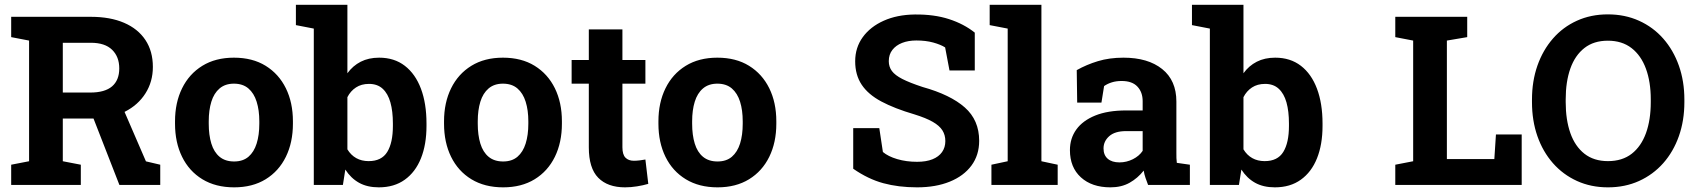

<svg xmlns="http://www.w3.org/2000/svg" viewBox="-20 -782 7173 812"><path d="M27.3 0V-85.4L103 -100.1V-610.4L27.3 -625V-710.9H364.3Q446.3 -710.9 504.9 -685.5Q563.5 -660.2 595 -612.8Q626.5 -565.4 626.5 -499Q626.5 -436.5 595.2 -387.2Q564 -337.9 508.3 -309.6Q452.6 -281.2 379.9 -280.8H245.6V-100.1L321.8 -85.4V0ZM484.9 0 365.2 -307.1 493.7 -338.9 597.2 -99.6 657.7 -85.4V0ZM245.6 -390.6H361.8Q423.3 -390.6 453.9 -416.7Q484.4 -442.9 484.4 -492.7Q484.4 -542 454.1 -571.5Q423.8 -601.1 364.3 -601.1H245.6Z M970.2 10.3Q892.1 10.3 835.9 -23.9Q779.8 -58.1 750 -118.9Q720.2 -179.7 720.2 -258.8V-269Q720.2 -347.7 750 -408.4Q779.8 -469.2 835.7 -503.7Q891.6 -538.1 969.2 -538.1Q1047.9 -538.1 1103.5 -503.7Q1159.2 -469.2 1189 -408.7Q1218.8 -348.1 1218.8 -269V-258.8Q1218.8 -179.7 1189 -118.9Q1159.2 -58.1 1103.5 -23.9Q1047.9 10.3 970.2 10.3ZM970.2 -99.1Q1007.3 -99.1 1030.8 -119.1Q1054.2 -139.2 1065.4 -175Q1076.7 -210.9 1076.7 -258.8V-269Q1076.7 -315.9 1065.4 -351.8Q1054.2 -387.7 1030.5 -408Q1006.8 -428.2 969.2 -428.2Q932.6 -428.2 908.7 -408Q884.8 -387.7 873.8 -351.8Q862.8 -315.9 862.8 -269V-258.8Q862.8 -210.9 873.8 -174.8Q884.8 -138.7 908.7 -118.9Q932.6 -99.1 970.2 -99.1Z M1582 10.3Q1533.2 10.3 1498.5 -9Q1463.9 -28.3 1440.4 -64.9L1430.2 0H1307.1V-661.1L1231.4 -675.8V-761.7H1449.2V-472.2Q1472.2 -503.9 1505.6 -521Q1539.1 -538.1 1583.5 -538.1Q1647.5 -538.1 1692.1 -503.7Q1736.8 -469.2 1760.3 -406.7Q1783.7 -344.2 1783.7 -259.8V-249.5Q1783.7 -170.9 1760.3 -112.5Q1736.8 -54.2 1691.9 -22Q1647 10.3 1582 10.3ZM1539.1 -100.6Q1593.8 -100.6 1617.7 -139.4Q1641.6 -178.2 1641.6 -249.5V-259.8Q1641.6 -311.5 1631.1 -348.9Q1620.6 -386.2 1598.4 -406.7Q1576.2 -427.2 1540.5 -427.2Q1508.3 -427.2 1485.4 -412.1Q1462.4 -397 1449.2 -371.1V-150.4Q1463.9 -126 1486.6 -113.3Q1509.3 -100.6 1539.1 -100.6Z M2107.9 10.3Q2029.8 10.3 1973.6 -23.9Q1917.5 -58.1 1887.7 -118.9Q1857.9 -179.7 1857.9 -258.8V-269Q1857.9 -347.7 1887.7 -408.4Q1917.5 -469.2 1973.4 -503.7Q2029.3 -538.1 2106.9 -538.1Q2185.5 -538.1 2241.2 -503.7Q2296.9 -469.2 2326.7 -408.7Q2356.4 -348.1 2356.4 -269V-258.8Q2356.4 -179.7 2326.7 -118.9Q2296.9 -58.1 2241.2 -23.9Q2185.5 10.3 2107.9 10.3ZM2107.9 -99.1Q2145 -99.1 2168.5 -119.1Q2191.9 -139.2 2203.1 -175Q2214.4 -210.9 2214.4 -258.8V-269Q2214.4 -315.9 2203.1 -351.8Q2191.9 -387.7 2168.2 -408Q2144.5 -428.2 2106.9 -428.2Q2070.3 -428.2 2046.4 -408Q2022.5 -387.7 2011.5 -351.8Q2000.5 -315.9 2000.5 -269V-258.8Q2000.5 -210.9 2011.5 -174.8Q2022.5 -138.7 2046.4 -118.9Q2070.3 -99.1 2107.9 -99.1Z M2623.5 10.3Q2549.8 10.3 2510 -30.3Q2470.2 -70.8 2470.2 -158.7V-428.2H2397.5V-528.3H2470.2V-657.7H2612.3V-528.3H2709.5V-428.2H2612.3V-159.2Q2612.3 -128.4 2625.2 -115.2Q2638.2 -102.1 2660.6 -102.1Q2672.4 -102.1 2686 -103.8Q2699.7 -105.5 2709.5 -107.4L2721.7 -4.4Q2699.7 2 2674.1 6.1Q2648.4 10.3 2623.5 10.3Z M3014.6 10.3Q2936.5 10.3 2880.4 -23.9Q2824.2 -58.1 2794.4 -118.9Q2764.6 -179.7 2764.6 -258.8V-269Q2764.6 -347.7 2794.4 -408.4Q2824.2 -469.2 2880.1 -503.7Q2936 -538.1 3013.7 -538.1Q3092.3 -538.1 3147.9 -503.7Q3203.6 -469.2 3233.4 -408.7Q3263.2 -348.1 3263.2 -269V-258.8Q3263.2 -179.7 3233.4 -118.9Q3203.6 -58.1 3147.9 -23.9Q3092.3 10.3 3014.6 10.3ZM3014.6 -99.1Q3051.8 -99.1 3075.2 -119.1Q3098.6 -139.2 3109.9 -175Q3121.1 -210.9 3121.1 -258.8V-269Q3121.1 -315.9 3109.9 -351.8Q3098.6 -387.7 3075 -408Q3051.3 -428.2 3013.7 -428.2Q2977.1 -428.2 2953.1 -408Q2929.2 -387.7 2918.2 -351.8Q2907.2 -315.9 2907.2 -269V-258.8Q2907.2 -210.9 2918.2 -174.8Q2929.2 -138.7 2953.1 -118.9Q2977.1 -99.1 3014.6 -99.1Z M3858.4 10.3Q3779.8 10.3 3715.3 -7.3Q3650.9 -24.9 3588.4 -68.4V-240.2H3698.7L3713.9 -139.2Q3735.8 -120.6 3774.4 -109.1Q3813 -97.7 3858.4 -97.7Q3897 -97.7 3923.6 -108.4Q3950.2 -119.1 3964.1 -138.9Q3978 -158.7 3978 -185.5Q3978 -210.9 3965.6 -230.7Q3953.1 -250.5 3924.6 -266.8Q3896 -283.2 3847.2 -298.3Q3762.7 -323.2 3707.3 -352.8Q3651.9 -382.3 3624.3 -423.6Q3596.7 -464.8 3596.7 -522.9Q3596.7 -580.6 3628.7 -624.8Q3660.6 -668.9 3717.3 -694.3Q3773.9 -719.7 3848.1 -720.7Q3930.2 -721.7 3993.4 -701.2Q4056.6 -680.7 4102.5 -644V-483.9H3995.6L3977.1 -581.5Q3958.5 -593.3 3927 -602.1Q3895.5 -610.8 3855.5 -610.8Q3821.3 -610.8 3795.2 -600.6Q3769 -590.3 3753.9 -570.8Q3738.8 -551.3 3738.8 -523.4Q3738.8 -499.5 3752 -481.7Q3765.1 -463.9 3796.1 -448Q3827.1 -432.1 3881.8 -414.1Q3999.5 -381.3 4060.3 -327.6Q4121.1 -273.9 4121.1 -186.5Q4121.1 -126 4088.4 -81.8Q4055.7 -37.6 3996.6 -13.7Q3937.5 10.3 3858.4 10.3Z M4172.9 0V-85.4L4241.7 -100.1V-661.1L4165.5 -675.8V-761.7H4384.3V-100.1L4453.1 -85.4V0Z M4676.3 10.3Q4597.7 10.3 4551.3 -32Q4504.9 -74.2 4504.9 -147Q4504.9 -196.8 4532 -234.4Q4559.1 -272 4612.1 -293.5Q4665 -314.9 4742.7 -314.9H4812.5V-354Q4812.5 -392.1 4790.3 -415.8Q4768.1 -439.5 4723.6 -439.5Q4700.7 -439.5 4682.4 -433.8Q4664.1 -428.2 4649.4 -418L4638.2 -348.1H4535.6L4533.7 -485.4Q4575.2 -508.8 4623.5 -523.4Q4671.9 -538.1 4731.4 -538.1Q4835 -538.1 4895 -490Q4955.1 -441.9 4955.1 -352.5V-134.8Q4955.1 -124 4955.3 -113.5Q4955.6 -103 4957 -93.3L5012.2 -85.4V0H4835.4Q4830.1 -13.7 4824.7 -29.3Q4819.3 -44.9 4816.9 -60.5Q4791.5 -28.3 4757.1 -9Q4722.7 10.3 4676.3 10.3ZM4714.4 -95.2Q4744.1 -95.2 4771 -108.6Q4797.9 -122.1 4812.5 -144V-227.5H4742.2Q4695.3 -227.5 4671.1 -206.1Q4647 -184.6 4647 -154.3Q4647 -126 4664.8 -110.6Q4682.6 -95.2 4714.4 -95.2Z M5371.6 10.3Q5322.8 10.3 5288.1 -9Q5253.4 -28.3 5230 -64.9L5219.7 0H5096.7V-661.1L5021 -675.8V-761.7H5238.8V-472.2Q5261.7 -503.9 5295.2 -521Q5328.6 -538.1 5373 -538.1Q5437 -538.1 5481.7 -503.7Q5526.4 -469.2 5549.8 -406.7Q5573.2 -344.2 5573.2 -259.8V-249.5Q5573.2 -170.9 5549.8 -112.5Q5526.4 -54.2 5481.4 -22Q5436.5 10.3 5371.6 10.3ZM5328.6 -100.6Q5383.3 -100.6 5407.2 -139.4Q5431.2 -178.2 5431.2 -249.5V-259.8Q5431.2 -311.5 5420.7 -348.9Q5410.2 -386.2 5387.9 -406.7Q5365.7 -427.2 5330.1 -427.2Q5297.9 -427.2 5274.9 -412.1Q5252 -397 5238.8 -371.1V-150.4Q5253.4 -126 5276.1 -113.3Q5298.8 -100.6 5328.6 -100.6Z M5880.9 0V-85.4L5956.5 -100.1V-610.4L5880.9 -625V-710.9H5956.5H6099.1H6185.1V-625L6099.1 -610.4V-109.4H6299.8L6306.6 -213.4H6415.5V0Z M6780.3 10.3Q6708.5 10.3 6649.4 -16.6Q6590.3 -43.5 6547.6 -92Q6504.9 -140.6 6481.9 -206.3Q6459 -272 6459 -350.1V-360.8Q6459 -438.5 6481.9 -504.2Q6504.9 -569.8 6547.4 -618.7Q6589.8 -667.5 6648.9 -694.3Q6708 -721.2 6779.8 -721.2Q6852.1 -721.2 6911.6 -694.3Q6971.2 -667.5 7014.2 -618.7Q7057.1 -569.8 7080.3 -504.2Q7103.5 -438.5 7103.5 -360.8V-350.1Q7103.5 -272 7080.3 -206.3Q7057.1 -140.6 7014.2 -92Q6971.2 -43.5 6911.9 -16.6Q6852.5 10.3 6780.3 10.3ZM6780.3 -100.6Q6840.8 -100.6 6880.9 -131.8Q6920.9 -163.1 6941.2 -219.2Q6961.4 -275.4 6961.4 -350.1V-361.8Q6961.4 -435.5 6940.9 -491.5Q6920.4 -547.4 6880.1 -578.6Q6839.8 -609.9 6779.8 -609.9Q6720.2 -609.9 6680.7 -578.9Q6641.1 -547.9 6621.3 -492.2Q6601.6 -436.5 6601.6 -361.8V-350.1Q6601.6 -275.4 6621.3 -219.2Q6641.1 -163.1 6680.9 -131.8Q6720.7 -100.6 6780.3 -100.6Z"/></svg>

Font: Roboto Slab LO
Style: Bold
Weight: 700
Designer: Google
Version: Version 2.000